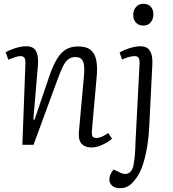

<svg xmlns="http://www.w3.org/2000/svg" viewBox="-20 -764 911 1013"><path d="M571 -32Q560 -22 541.5 -11Q523 0 502.5 7Q482 14 462 14Q428 14 410.5 -5.5Q393 -25 396 -65L423 -363Q428 -419 417.5 -441Q407 -463 379 -463Q356 -463 340.5 -451.5Q325 -440 311.5 -412.5Q298 -385 280 -335L157 0H98L114 -426Q115 -448 109.5 -458Q104 -468 87 -468Q77 -468 61.5 -463Q46 -458 24 -449L10 -488Q21 -495 39.5 -502.5Q58 -510 79 -515Q100 -520 117 -520Q157 -520 170.5 -494Q184 -468 180 -418L156 -134L162 -132L241 -364Q260 -419 281 -453.5Q302 -488 328.5 -503.5Q355 -519 392 -519Q436 -519 458.5 -500.5Q481 -482 488 -445.5Q495 -409 490 -357L465 -77Q463 -55 467.5 -45.5Q472 -36 489 -36Q502 -36 518 -43Q534 -50 551 -62ZM768 -109Q765 -41 755.5 15Q746 71 731 113Q716 155 695 181Q683 197 670.5 208Q658 219 644 224Q630 229 614 229Q586 229 571.5 215.5Q557 202 557 184Q557 170 562.5 157Q568 144 579 130L614 147Q630 155 645.5 153.5Q661 152 672.5 137Q684 122 687 90Q690 73 691.5 54Q693 35 694 16.5Q695 -2 695 -17L716 -421Q718 -447 712 -457.5Q706 -468 691 -468Q677 -468 660.5 -463.5Q644 -459 624 -450L611 -487Q624 -495 642.5 -502.5Q661 -510 681.5 -515Q702 -520 719 -520Q746 -520 760.5 -508Q775 -496 780.5 -472Q786 -448 783 -410ZM683 -685Q683 -710 697.5 -727Q712 -744 736 -744Q753 -744 765 -737Q777 -730 783 -717.5Q789 -705 789 -687Q789 -663 775 -646Q761 -629 736 -629Q712 -629 697.5 -644.5Q683 -660 683 -685Z"/></svg>

Font: Literata 18pt Light
Style: Italic
Weight: 300
Italic angle: -2°
Designer: Latin by Veronika Burian and Jose Scaglione. Greek by Irene Vlachou. Cyrillic by Vera Evstafieva
Foundry: TypeTogether
Version: Version 3.103;gftools[0.9.29]